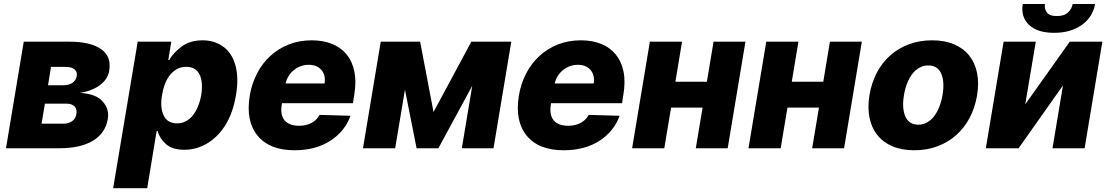

<svg xmlns="http://www.w3.org/2000/svg" viewBox="-20 -759 5674 983"><path d="M10.7 0 101.6 -545.5H337.4Q442.5 -545.5 497.2 -507.8Q551.5 -470.2 539.1 -397Q535.9 -375.7 524.1 -357.4Q512.4 -339.1 493.3 -324.4Q474.1 -309.7 447.8 -299.2Q421.5 -288.7 389.2 -283.4Q471.6 -278.8 506 -239.3Q540.5 -199.6 532 -149.9Q519.5 -77.1 456 -38.5Q392.4 0 282.7 0ZM192.8 -125.7H303.3Q331.3 -125.7 349.4 -138.7Q367.5 -151.6 371.1 -175.1Q375.7 -199.9 361.9 -214.1Q348 -228.3 320.3 -228.3H209.9ZM225.9 -322.4H304.7Q332.7 -322.4 351 -335Q369.3 -347.7 372.9 -370Q376.4 -391.7 361.5 -404.1Q346.6 -416.5 315.3 -416.5H241.1Z M685 -545.5H856.9L841.6 -452.1H846.9Q857.2 -471.2 873.4 -488.3Q889.6 -505.3 910.9 -521.3Q952.8 -552.6 1018.1 -552.6Q1075.3 -552.6 1119.3 -522.7Q1141.3 -507.8 1157.7 -484.9Q1174 -462 1183.6 -430.6Q1193.2 -399.1 1194.8 -359.7Q1196.4 -320.3 1188.2 -272.4Q1172.6 -179.3 1133.2 -117.2Q1113.3 -85.9 1089.3 -62.5Q1065.3 -39.1 1038.5 -23.4Q1011.7 -7.8 982.6 0Q953.5 7.8 923.7 7.8Q861.9 7.8 829.2 -21.7Q796.5 -51.1 786.9 -88.4H782L733.7 204.5H559.3ZM818.5 -166.9Q837.7 -127.5 886.4 -127.5Q905.5 -127.5 921.5 -133.7Q937.5 -139.9 950.3 -150.7Q963.1 -161.6 973 -175.8Q983 -190 990.2 -206.1Q997.5 -222.3 1002.5 -239.3Q1007.5 -256.4 1010.3 -272.7Q1020.6 -339.8 1001.4 -377.8Q982.2 -416.9 933.9 -416.9Q904.8 -416.9 883.2 -403.8Q861.5 -390.6 846.4 -369.9Q831.3 -349.1 822.4 -323.5Q813.6 -297.9 809.7 -272.7Q798.3 -207.7 818.5 -166.9Z M1258.9 -270.6Q1269.2 -331.3 1296 -383Q1322.8 -434.7 1363.6 -472.3Q1404.5 -509.9 1458.3 -531.2Q1512.1 -552.6 1576.3 -552.6Q1634.2 -552.6 1679.7 -534.3Q1725.1 -516 1754.3 -480.6Q1783.4 -445.3 1794.2 -393.3Q1805 -341.3 1793.7 -274.1L1786.9 -230.8H1423.7L1422.6 -224.4Q1413.7 -171.2 1436.8 -143.1Q1459.9 -115.1 1512.1 -115.1Q1546.5 -115.1 1573.9 -129.1Q1601.2 -143.1 1616.1 -170.8L1774.5 -166.2Q1745.4 -85.9 1670.8 -38Q1595.9 10.3 1487.9 10.3Q1359.7 10.3 1298.3 -65Q1237.2 -140.3 1258.9 -270.6ZM1442.1 -331.7H1641.7Q1648.4 -373.6 1625.7 -400.6Q1603 -427.2 1560.4 -427.2Q1539.1 -427.2 1519.7 -420.1Q1500.4 -413 1484.6 -400.2Q1468.8 -387.4 1457.7 -370Q1446.7 -352.6 1442.1 -331.7Z M1929.3 -545.5H2131L2199.6 -185.4L2393.1 -545.5H2597.7L2506.7 0H2344.5L2397.7 -319.6L2224.4 0H2112.9L2053.3 -300.1L2003.2 0H1838.4Z M2636.7 -270.6Q2647 -331.3 2673.8 -383Q2700.6 -434.7 2741.5 -472.3Q2782.3 -509.9 2836.1 -531.2Q2889.9 -552.6 2954.2 -552.6Q3012.1 -552.6 3057.5 -534.3Q3103 -516 3132.1 -480.6Q3161.2 -445.3 3172.1 -393.3Q3182.9 -341.3 3171.5 -274.1L3164.8 -230.8H2801.5L2800.4 -224.4Q2791.5 -171.2 2814.6 -143.1Q2837.7 -115.1 2889.9 -115.1Q2924.4 -115.1 2951.7 -129.1Q2979 -143.1 2994 -170.8L3152.3 -166.2Q3123.2 -85.9 3048.7 -38Q2973.7 10.3 2865.8 10.3Q2737.6 10.3 2676.1 -65Q2615.1 -140.3 2636.7 -270.6ZM2820 -331.7H3019.5Q3026.3 -373.6 3003.6 -400.6Q2980.8 -427.2 2938.2 -427.2Q2916.9 -427.2 2897.5 -420.1Q2878.2 -413 2862.4 -400.2Q2846.6 -387.4 2835.6 -370Q2824.6 -352.6 2820 -331.7Z M3307.2 -545.5H3471.9L3437.9 -340.6H3599.1L3633.2 -545.5H3796.5L3705.6 0H3542.3L3577.1 -208.1H3415.8L3381 0H3216.3Z M3903.1 -545.5H4067.8L4033.7 -340.6H4195L4229 -545.5H4392.4L4301.5 0H4138.1L4172.9 -208.1H4011.7L3976.9 0H3812.1Z M4431.5 -272Q4441.8 -334.2 4468.6 -385.7Q4495.4 -437.1 4536.8 -474.3Q4578.1 -511.4 4632.6 -532Q4687.1 -552.6 4752.5 -552.6Q4816.8 -552.6 4864.7 -532.1Q4912.6 -511.7 4942.3 -474.4Q4971.9 -437.1 4982.4 -385.1Q4992.9 -333.1 4982.2 -269.9Q4971.9 -208.1 4944.8 -156.4Q4917.6 -104.8 4876.2 -67.8Q4834.9 -30.9 4780.5 -10.3Q4726.2 10.3 4661.2 10.3Q4596.9 10.3 4549 -10.1Q4501.1 -30.5 4471.6 -67.8Q4442.1 -105.1 4431.6 -157.1Q4421.2 -209.2 4431.5 -272ZM4615.4 -162.3Q4634.2 -120.7 4680.8 -120.7Q4700.6 -120.7 4716.8 -127.5Q4733 -134.2 4745.9 -145.8Q4758.9 -157.3 4768.8 -172.6Q4778.8 -187.9 4786 -204.9Q4793.3 -221.9 4798.1 -239.5Q4802.9 -257.1 4805.8 -273.4Q4816.8 -341.3 4798.7 -382.5Q4780.2 -424 4733 -424Q4713.4 -424 4697.3 -417.3Q4681.1 -410.5 4668 -399Q4654.8 -387.4 4644.7 -372.2Q4634.6 -356.9 4627.3 -339.8Q4620 -322.8 4615.2 -305Q4610.4 -287.3 4608 -271Q4596.9 -204.5 4615.4 -162.3Z M5027.3 0 5118.3 -545.5H5283L5229 -224.8L5457 -545.5H5623.9L5533 0H5368.6L5422.2 -321.7L5195 0ZM5216.3 -738.6H5329.9Q5326.3 -714.8 5339.1 -696Q5352.6 -676.8 5391 -676.8Q5429.3 -676.8 5448.5 -695.7Q5467.7 -714.5 5471.9 -738.6H5586.6Q5575.3 -671.9 5518.8 -631.4Q5462 -590.9 5377.1 -590.9Q5291.2 -590.9 5248.6 -631.4Q5205.3 -672.6 5216.3 -738.6Z"/></svg>

Font: Inter P Extra Bold
Style: Italic
Weight: 800
Italic angle: 9.39999°
Designer: Rasmus Andersson
Foundry: rsms
Version: Version 3.018;git-588b23468